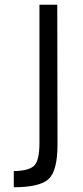

<svg xmlns="http://www.w3.org/2000/svg" viewBox="-20 -717 348 808"><path d="M221 -697 222 -109Q222 2 184.5 36.5Q147 71 38 71V3Q103 2 124.5 -20.5Q146 -43 146 -116V-697Z"/></svg>

Font: TypoPRO Titillium Maps
Style: 400 wt
Weight: 400
Designer: Campivisivi
Foundry: Accademia di Belle Arti di Urbino and students of MA course of Visual design
Version: Version 001.001